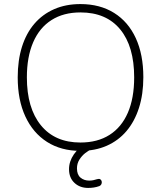

<svg xmlns="http://www.w3.org/2000/svg" viewBox="-20 -733 791 943"><path d="M375 8Q280 8 211 -36Q142 -80 104.5 -161Q67 -242 67 -353Q67 -437 88 -503.5Q109 -570 149 -616.5Q189 -663 246 -688Q303 -713 375 -713Q471 -713 540.5 -669.5Q610 -626 647 -545.5Q684 -465 684 -354Q684 -270 662.5 -203Q641 -136 601 -89Q561 -42 504 -17Q447 8 375 8ZM375 -33Q459 -33 518 -70.5Q577 -108 608 -179.5Q639 -251 639 -353Q639 -505 570.5 -588.5Q502 -672 375 -672Q292 -672 233 -634.5Q174 -597 143 -525.5Q112 -454 112 -353Q112 -202 181 -117.5Q250 -33 375 -33ZM413 190Q372 190 345.5 165Q319 140 319 98Q319 60 342.5 25.5Q366 -9 409 -31L430 0Q415 6 398.5 19Q382 32 370 51Q358 70 358 94Q358 125 375.5 139.5Q393 154 418 154Q429 154 438.5 152Q448 150 457 147Q467 144 472.5 147.5Q478 151 479.5 158Q481 165 478 171.5Q475 178 468 181Q454 186 440.5 188Q427 190 413 190Z"/></svg>

Font: Nunito ExtraLight
Style: Regular
Weight: 200
Designer: Vernon Adams
Foundry: Vernon Adams
Version: Version 3.602